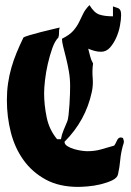

<svg xmlns="http://www.w3.org/2000/svg" viewBox="-20 -734 512 753"><path d="M331 -714Q349 -684 369.5 -677Q390 -670 423 -670V-709Q430 -706 436 -704.5Q442 -703 446 -700.5Q450 -698 452.5 -692.5Q455 -687 455 -675Q455 -658 450.5 -633.5Q446 -609 436 -586.5Q426 -564 411.5 -547.5Q397 -531 376 -531Q363 -531 350.5 -534.5Q338 -538 326 -543Q330 -528 333.5 -513.5Q337 -499 345 -485Q341 -457 343.5 -428.5Q346 -400 340 -373Q316 -261 233 -178Q233 -168 244 -161Q255 -154 270 -149.5Q285 -145 299.5 -143Q314 -141 322 -141Q352 -141 376 -148Q400 -155 428 -163Q433 -170 438.5 -182.5Q444 -195 454 -195Q456 -195 462 -193Q466 -183 466 -178Q466 -175 464.5 -170.5Q463 -166 462 -163Q454 -134 451.5 -106Q449 -78 443 -51Q440 -36 419.5 -26.5Q399 -17 374 -11Q349 -5 324 -3Q299 -1 287 -1Q212 -1 159 -30Q106 -59 72 -106.5Q38 -154 22.5 -215Q7 -276 7 -341Q7 -376 11.5 -407Q16 -438 24.5 -468Q33 -498 45 -527Q57 -556 72 -587Q76 -590 96 -596Q116 -602 139.5 -608Q163 -614 184.5 -619Q206 -624 214 -626Q211 -616 211.5 -606.5Q212 -597 209 -587Q195 -573 185 -544.5Q175 -516 167.5 -483.5Q160 -451 156.5 -419.5Q153 -388 153 -369Q153 -323 163 -274Q173 -225 204 -188H219Q222 -206 229 -222.5Q236 -239 243 -256Q247 -265 249 -284Q251 -303 252.5 -324.5Q254 -346 254.5 -366Q255 -386 255 -397Q255 -427 250 -455Q245 -483 239 -507Q233 -531 228 -550.5Q223 -570 223 -582Q253 -597 267 -613Q281 -629 289.5 -646Q298 -663 306 -680Q314 -697 331 -714Z"/></svg>

Font: CAT Schmalfette Thannhaeuser
Style: Regular
Weight: 700
Designer: Peter Wiegel nach Herbert Thanhaeuser 1939/40
Foundry: CAT-Fonts, Peter Wiegel
Version: Version 1.000